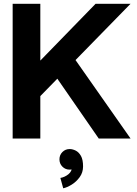

<svg xmlns="http://www.w3.org/2000/svg" viewBox="-20 -743 733 1030"><path d="M239.9 -389.7 509.6 0H680.3L364.6 -450.1ZM196.3 -227.5 680.3 -722.7Q668.1 -722.7 642.2 -722.7Q616.3 -722.7 586.5 -722.7Q556.7 -722.7 531 -722.7Q505.2 -722.7 492.8 -722.7L196.3 -418V-722.7H47.9V0H196.3ZM298.9 111.9Q298.9 135 314.7 151Q330.6 167 353.6 167Q376.9 167 392.7 151Q408.5 135 408.5 111.9Q408.5 88.7 392.5 72.7Q376.5 56.6 353.6 56.6Q330.6 56.6 314.7 72.7Q298.9 88.7 298.9 111.9ZM303.9 211.6 319.1 267.1Q339.3 262.9 364.2 247.7Q389.2 232.4 407.4 207.4Q425.6 182.4 425.6 149.9Q425.6 113.2 414 93Q402.4 72.8 385.7 64.7Q369 56.6 353.6 56.6L354.1 111.9Q354.1 111.9 360.4 126.3Q366.6 140.7 366.6 149.9Q366.6 175.7 347.2 191.6Q327.7 207.4 303.9 211.6Z"/></svg>

Font: Giphurs SC
Style: Regular
Weight: 400
Version: Version 0.920